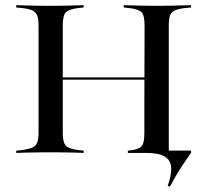

<svg xmlns="http://www.w3.org/2000/svg" viewBox="-20 -591 783 742"><path d="M129 -369.4V-492.7Q129 -517.7 123.8 -531Q118.5 -544.4 105.6 -550.4Q92.7 -556.5 67.7 -559.7L42.7 -562.1V-571Q58.1 -571 77 -570.2Q96 -569.4 118.5 -569Q141.1 -568.5 166.1 -568.5H175.8H183.9Q208.9 -568.5 230.6 -569Q252.4 -569.4 270.6 -570.2Q288.7 -571 303.2 -571V-562.1L280.6 -559.7Q245.2 -554.8 233.9 -542.7Q222.6 -530.6 222.6 -492.7V-369.4ZM537.9 -201.6 538.7 -492.7Q538.7 -530.6 527.4 -543.1Q516.1 -555.6 479.8 -559.7L458.1 -562.1V-571Q472.6 -571 490.7 -570.2Q508.9 -569.4 530.2 -569Q551.6 -568.5 576.6 -568.5H585.5H594.4Q620.2 -568.5 642.7 -569Q665.3 -569.4 684.3 -570.2Q703.2 -571 718.5 -571V-562.1L692.7 -559.7Q667.7 -556.5 654.8 -550.4Q641.9 -544.4 637.1 -531Q632.3 -517.7 632.3 -492.7V-201.6ZM166.1 -2.4Q141.1 -2.4 118.5 -2Q96 -1.6 77 -1.2Q58.1 -0.8 42.7 0V-8.9L67.7 -11.3Q92.7 -15.3 105.6 -21Q118.5 -26.6 123.8 -39.9Q129 -53.2 129 -78.2V-369.4H222.6V-78.2Q222.6 -41.1 233.9 -28.6Q245.2 -16.1 280.6 -11.3L303.2 -8.9V0Q288.7 -0.8 270.6 -1.2Q252.4 -1.6 230.6 -2Q208.9 -2.4 183.9 -2.4H175ZM186.3 -283.1V-291.9H573.4V-283.1ZM628.2 126.6Q643.5 83.9 641.5 56Q639.5 28.2 616.9 14.1Q594.4 0 544.4 0H474.2L496.8 -8.9L619.4 -16.9L630.6 -8.9H718.5V0Q704.8 18.5 688.3 43.1Q671.8 67.7 658.1 91.5Q644.4 115.3 636.3 130.6ZM579.8 -2.4Q559.7 -2.4 540.7 -2Q521.8 -1.6 505.2 -1.2Q488.7 -0.8 474.2 0V-8.9L490.3 -10.5Q519.4 -15.3 528.6 -27.4Q537.9 -39.5 537.9 -78.2V-201.6H632.3V0L584.7 -2.4Z"/></svg>

Font: Playfair 144pt SemiExpanded Medium
Style: Regular
Weight: 500
Width: 6
Designer: Claus Eggers Sørensen
Foundry: Claus Eggers Sørensen
Version: Version 2.203